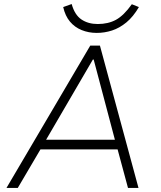

<svg xmlns="http://www.w3.org/2000/svg" viewBox="-20 -931 796 951"><path d="M12 0 427 -705H475L666 0H614L559 -204L590 -191H154L188 -204L68 0ZM440 -636 202 -228 179 -239H581L552 -228L444 -636ZM459 -768Q419 -768 384.5 -782Q350 -796 326.5 -824Q303 -852 293 -896L335 -911Q350 -857 383.5 -834.5Q417 -812 464 -812Q516 -812 554.5 -833Q593 -854 633 -910L668 -896Q640 -848 606 -820Q572 -792 535 -780Q498 -768 459 -768Z"/></svg>

Font: Nunito Sans 7pt ExtraLight
Style: Italic
Weight: 250
Italic angle: -9°
Designer: Vernon Adams
Foundry: Vernon Adams
Version: Version 3.101;gftools[0.9.27]